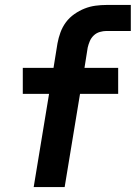

<svg xmlns="http://www.w3.org/2000/svg" viewBox="-20 -755 548 775"><path d="M116 0 178 -376H72V-481H196L212 -580Q216 -602 224 -624Q232 -646 246 -665Q260 -684 280 -698Q300 -712 321.5 -720.5Q343 -729 365.5 -732Q388 -735 410 -735H508V-630H410Q397 -630 383 -626Q369 -622 358.5 -612Q348 -602 342.5 -589Q337 -576 334 -563L321 -481H457V-376H303L241 0Z"/></svg>

Font: Iosevka SS04 Extrabold Oblique
Style: Regular
Weight: 800
Italic angle: -9°
Monospace: yes
Designer: Belleve Invis
Foundry: Belleve Invis
Version: Version 19.0.0; ttfautohint (v1.8.4)